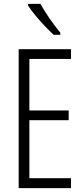

<svg xmlns="http://www.w3.org/2000/svg" viewBox="-20 -967 432 987"><path d="M345 0H76V-714H345V-664H131V-399H333V-349H131V-51H345ZM188 -947Q209 -909 236.5 -869.5Q264 -830 290 -799V-788H256Q236 -806 211 -832.5Q186 -859 162.5 -887Q139 -915 124 -939V-947Z"/></svg>

Font: Noto Sans Telugu ExtraCondensed Light
Style: Regular
Weight: 300
Width: 2
Designer: Jelle Bosma - Monotype Design Team
Foundry: Monotype Imaging Inc.
Version: Version 2.005; ttfautohint (v1.8.4.7-5d5b)